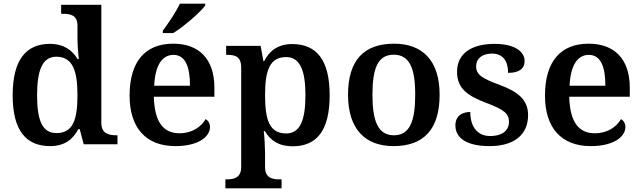

<svg xmlns="http://www.w3.org/2000/svg" viewBox="-20 -786 3496 1046"><path d="M253 10C331 10 377 -26 407 -83H414L436 0H620V-49H615C571 -49 532 -58 532 -118V-760H313V-711H321C365 -711 402 -703 402 -647V-582C402 -550 405 -500 409 -464H403C374 -512 328 -547 252 -547C122 -547 49 -460 49 -267C49 -75 122 10 253 10ZM287 -61C211 -61 182 -129 182 -267C182 -403 211 -477 286 -477C375 -477 402 -403 402 -268C402 -128 375 -61 287 -61Z M867 -606H924C983 -642 1073 -721 1098 -756V-766H960C939 -721 896 -657 867 -619ZM935 10C1064 10 1124 -43 1124 -94C1124 -114 1114 -130 1100 -137C1076 -95 1027 -60 958 -60C870 -60 822 -120 818 -259H1148V-308C1148 -466 1063 -548 924 -548C772 -548 686 -452 686 -265C686 -91 774 10 935 10ZM820 -319C825 -428 862 -487 925 -487C990 -487 1015 -422 1015 -319Z M1208 240H1514V191H1499C1464 191 1424 183 1424 125V46C1424 19 1421 -39 1417 -72H1423C1452 -22 1498 11 1574 11C1705 11 1776 -74 1776 -267C1776 -460 1704 -546 1572 -546C1494 -546 1448 -509 1419 -453H1415L1400 -536H1212V-487H1221C1261 -487 1294 -478 1294 -418V124C1294 183 1253 191 1218 191H1208ZM1539 -59C1450 -59 1424 -129 1424 -267C1424 -404 1450 -475 1539 -475C1614 -475 1644 -403 1644 -267C1644 -129 1614 -59 1539 -59Z M2124 10C2289 10 2375 -82 2375 -270C2375 -457 2281 -548 2127 -548C1962 -548 1876 -457 1876 -270C1876 -82 1970 10 2124 10ZM2126 -49C2040 -49 2009 -125 2009 -270C2009 -415 2039 -488 2125 -488C2211 -488 2242 -415 2242 -270C2242 -125 2212 -49 2126 -49Z M2648 10C2778 10 2857 -50 2857 -159C2857 -243 2801 -286 2706 -322C2605 -359 2574 -379 2574 -425C2574 -468 2608 -494 2660 -494C2719 -494 2748 -455 2748 -389C2810 -389 2838 -413 2838 -454C2838 -502 2789 -547 2674 -547C2551 -547 2470 -496 2470 -395C2470 -306 2524 -265 2630 -225C2726 -189 2753 -167 2753 -122C2753 -78 2720 -45 2650 -45C2579 -45 2542 -98 2542 -176C2511 -176 2461 -164 2461 -103C2461 -35 2520 10 2648 10Z M3198 10C3327 10 3387 -43 3387 -94C3387 -114 3377 -130 3363 -137C3339 -95 3290 -60 3221 -60C3133 -60 3085 -120 3081 -259H3411V-308C3411 -466 3326 -548 3187 -548C3035 -548 2949 -452 2949 -265C2949 -91 3037 10 3198 10ZM3083 -319C3088 -428 3125 -487 3188 -487C3253 -487 3278 -422 3278 -319Z"/></svg>

Font: Noto Serif Semi
Style: Regular
Weight: 600
Designer: Monotype Design Team
Foundry: Monotype Imaging Inc.
Version: Version 1.002